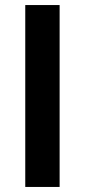

<svg xmlns="http://www.w3.org/2000/svg" viewBox="-20 -740 336 760"><path d="M216 0H80V-720H216Z"/></svg>

Font: Hauora ExtraBold
Style: Regular
Weight: 800
Designer: Wayne Shih
Foundry: WCYS
Version: Version 1.001